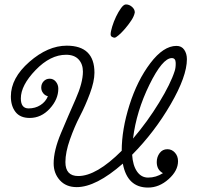

<svg xmlns="http://www.w3.org/2000/svg" viewBox="-20 -837 900 866"><path d="M768 -517Q773 -532 772.5 -553.5Q772 -575 755 -575Q713 -575 654 -455Q595 -335 580 -212Q645 -288 697.5 -374Q750 -460 768 -517ZM166 -442Q166 -459 177 -470.5Q188 -482 204 -482Q221 -482 232 -468.5Q243 -455 243 -437Q243 -389 204.5 -347Q166 -305 114 -305Q71 -305 50 -332Q29 -359 29 -402Q29 -485 112.5 -558Q196 -631 281 -631Q406 -631 406 -509Q406 -470 385.5 -415Q365 -360 340.5 -313Q316 -266 295.5 -208Q275 -150 275 -106Q275 -43 333 -43Q415 -43 529 -157Q529 -253 564 -363.5Q599 -474 658 -552Q717 -630 776 -630Q799 -630 811 -612.5Q823 -595 823 -570Q823 -493 750 -367Q677 -241 576 -139Q579 -91 598 -63.5Q617 -36 648 -36Q684 -36 715 -56Q687 -71 687 -106Q687 -129 700 -146.5Q713 -164 735 -164Q755 -164 769 -148.5Q783 -133 783 -110Q783 -67 740.5 -29Q698 9 648 9Q554 9 534 -99Q413 7 326 7Q278 7 250 -24Q222 -55 222 -100Q222 -158 255 -236.5Q288 -315 321 -389.5Q354 -464 354 -514Q354 -548 334.5 -569Q315 -590 278 -590Q207 -590 140.5 -521Q74 -452 74 -393Q74 -348 109 -348Q139 -348 162.5 -363Q186 -378 196 -403Q183 -406 174.5 -417Q166 -428 166 -442ZM548 -817Q563 -817 575.5 -806Q588 -795 588 -781Q585 -764 572 -744.5Q559 -725 544 -707.5Q529 -690 515.5 -678.5Q502 -667 497 -667Q492 -667 485.5 -670.5Q479 -674 479 -682Q479 -694 486 -717Q493 -740 503.5 -762Q514 -784 526 -800.5Q538 -817 548 -817Z"/></svg>

Font: Bonbon
Style: Regular
Weight: 400
Designer: Ksenia Erulevich
Foundry: Cyreal (www.cyreal.org)
Version: Version 1.001